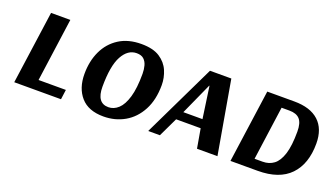

<svg xmlns="http://www.w3.org/2000/svg" viewBox="-54 -868 2135 1235"><g transform="rotate(20 1013.5 -250.0)"><path d="M386 0H66L136 -500H268L208 -67H395Z M964 -307Q964 -206 926 -134.5Q888 -63 823.5 -26Q759 11 679 11Q576 11 524 -48.5Q472 -108 472 -205Q472 -293 504.5 -362Q537 -431 599.5 -471Q662 -511 752 -511Q832 -511 878 -481Q924 -451 944 -404Q964 -357 964 -307ZM823 -333Q823 -363 816 -388.5Q809 -414 792 -429.5Q775 -445 743 -445Q683 -445 646 -377.5Q609 -310 609 -167Q609 -56 689 -56Q726 -56 756.5 -84Q787 -112 805 -173Q823 -234 823 -333Z M1370 -500 1457 0H1317L1294 -132H1126L1063 0H983L1224 -500ZM1252 -408 1154 -191H1285L1254 -408Z M1801 -500Q1911 -500 1969 -447Q2027 -394 2027 -293Q2027 -154 1953 -77Q1879 0 1732 0H1546L1616 -500ZM1738 -434 1687 -66H1742Q1786 -66 1818 -90Q1850 -114 1868 -170.5Q1886 -227 1886 -324Q1886 -383 1863 -408.5Q1840 -434 1792 -434Z"/></g></svg>

Font: Arsenal SC
Style: Bold Italic
Weight: 700
Italic angle: -9.10001°
Designer: Andrij Shevchenko
Foundry: Stairsfor
Version: Version 2.001; ttfautohint (v1.8.4.7-5d5b)